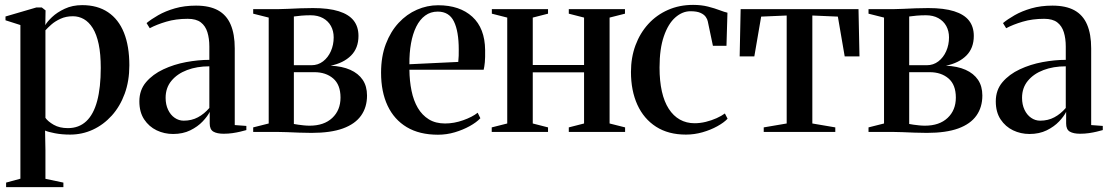

<svg xmlns="http://www.w3.org/2000/svg" viewBox="-20 -540 4546 786"><path d="M5 226V207.5L63.5 191.5V-437.5L2.5 -457V-472.5L129 -509.5H151L166.5 -497.5L165.5 -437Q172.5 -450.5 193 -470Q213.5 -489.5 245 -504.2Q276.5 -519 316.5 -519Q379 -519 422.2 -490Q465.5 -461 487.5 -406Q509.5 -351 509.5 -272.5Q509.5 -208.5 490.5 -156.5Q471.5 -104.5 437.8 -67Q404 -29.5 360.2 -9.2Q316.5 11 267 11Q233 11 204.8 5.5Q176.5 0 164.5 -5.5L166 74.5V192L239.5 207.5V226ZM258 -15.5Q303 -15.5 333 -43.5Q363 -71.5 377.8 -126.8Q392.5 -182 392.5 -262Q392.5 -319 384 -359.2Q375.5 -399.5 359.8 -424.8Q344 -450 323.2 -461.8Q302.5 -473.5 278.5 -473.5Q250 -473.5 227.8 -463.2Q205.5 -453 190.2 -439.5Q175 -426 166 -416V-57.5Q176 -43 199.8 -29.2Q223.5 -15.5 258 -15.5Z M688.5 8.5Q652.5 8.5 621.2 -6.5Q590 -21.5 570.2 -51.2Q550.5 -81 550.5 -125Q550.5 -171.5 578 -203.8Q605.5 -236 648.8 -256.2Q692 -276.5 742 -285.8Q792 -295 837 -295V-349.5Q837 -382.5 829 -408.2Q821 -434 802 -448.5Q783 -463 748.5 -463Q700 -463 660.5 -451.2Q621 -439.5 593 -424.5L580 -445.5Q598.5 -461 627.8 -477.8Q657 -494.5 696 -505.8Q735 -517 782.5 -517Q837.5 -517 872.5 -497.8Q907.5 -478.5 924.2 -439.5Q941 -400.5 941 -342V-28L988.5 -24.5V-7.5Q978 -4.5 963.5 -1Q949 2.5 931.8 5Q914.5 7.5 895.5 7.5Q868.5 7.5 853.5 -1.2Q838.5 -10 838.5 -34.5V-82Q830 -64.5 809.8 -43Q789.5 -21.5 759 -6.5Q728.5 8.5 688.5 8.5ZM732 -46Q764.5 -46 790.2 -59.8Q816 -73.5 837 -98V-268.5Q786 -268.5 745.8 -253.2Q705.5 -238 681.8 -209.2Q658 -180.5 658 -139.5Q658 -112 668 -90.8Q678 -69.5 695 -57.8Q712 -46 732 -46Z M1255.5 4Q1231 4 1205 3Q1179 2 1155 1Q1131 0 1113 0H1016.5V-18.5L1080 -34.5V-468L1016.5 -484V-502.5H1115.5Q1134.5 -502.5 1158.5 -503.8Q1182.5 -505 1209 -506Q1235.5 -507 1261 -507Q1325.5 -507 1366.8 -494Q1408 -481 1427.8 -455.8Q1447.5 -430.5 1447.5 -393Q1447.5 -343 1417 -312.5Q1386.5 -282 1333.5 -271Q1380.5 -269 1413.8 -254.2Q1447 -239.5 1464.8 -213.2Q1482.5 -187 1482.5 -149Q1482.5 -101 1458.2 -66.8Q1434 -32.5 1384 -14.2Q1334 4 1255.5 4ZM1247.5 -25.5Q1306.5 -25.5 1340.2 -57.2Q1374 -89 1374 -140.5Q1374 -193 1344 -218.8Q1314 -244.5 1267 -244.5H1183V-32.5Q1190.5 -31 1201 -29.5Q1211.5 -28 1223.5 -26.8Q1235.5 -25.5 1247.5 -25.5ZM1183 -273H1255Q1282 -273 1302.5 -288.8Q1323 -304.5 1334.5 -330.5Q1346 -356.5 1346 -387Q1346 -413 1334.8 -433.5Q1323.5 -454 1302.2 -465.8Q1281 -477.5 1251.5 -477.5Q1232 -477.5 1214 -476Q1196 -474.5 1183 -472.5Z M1773 11.5Q1697 11.5 1645.2 -19.5Q1593.5 -50.5 1566.8 -107.2Q1540 -164 1540 -242.5Q1540 -308.5 1559.5 -359.8Q1579 -411 1612 -446.5Q1645 -482 1686.8 -500.2Q1728.5 -518.5 1773.5 -518.5Q1862 -518.5 1913.5 -471.5Q1965 -424.5 1966 -335Q1966.5 -304 1964.8 -285.2Q1963 -266.5 1960 -254.5H1656Q1656.5 -208 1664.8 -168Q1673 -128 1690.5 -98.2Q1708 -68.5 1735.5 -51.5Q1763 -34.5 1802 -34.5Q1839 -34.5 1876.2 -47.8Q1913.5 -61 1935.5 -78.5L1946.5 -56Q1930.5 -39 1903 -23.8Q1875.5 -8.5 1842 1.5Q1808.5 11.5 1773 11.5ZM1656 -277 1856 -286.5Q1857.5 -300 1857.8 -312Q1858 -324 1858 -337Q1858 -412 1838.2 -452.2Q1818.5 -492.5 1772 -492.5Q1742.5 -492.5 1720.5 -476.2Q1698.5 -460 1684 -430.8Q1669.5 -401.5 1662.5 -362.2Q1655.5 -323 1656 -277Z M1993 0V-18.5L2056.5 -34.5V-468L1993.5 -484V-502.5H2223.5V-484L2161 -468V-274H2371V-468L2308.5 -484V-502.5H2538.5V-484L2475.5 -468V-34.5L2539 -18.5V0H2308.5V-18.5L2371 -34.5V-244H2161V-34.5L2223.5 -18.5V0Z M2788 11Q2716 11 2665.8 -21.2Q2615.5 -53.5 2589.2 -111.2Q2563 -169 2563 -245.5Q2563 -304.5 2581.5 -354.5Q2600 -404.5 2634 -441.8Q2668 -479 2714.8 -499.5Q2761.5 -520 2817.5 -520Q2851 -520 2878.5 -513Q2906 -506 2926.2 -498.2Q2946.5 -490.5 2958 -488L2954 -352.5H2898.5L2877.5 -452.5Q2876 -461 2869.2 -470.8Q2862.5 -480.5 2847.8 -487.2Q2833 -494 2806.5 -494Q2773.5 -494 2744.5 -468.5Q2715.5 -443 2697.8 -391.8Q2680 -340.5 2680 -263.5Q2680 -208.5 2689.5 -166Q2699 -123.5 2717.8 -94.5Q2736.5 -65.5 2763.2 -50.5Q2790 -35.5 2823.5 -35.5Q2846 -35.5 2869.5 -41.2Q2893 -47 2913.5 -56.2Q2934 -65.5 2947.5 -75.5L2958.5 -54Q2943.5 -38 2916.2 -23Q2889 -8 2855.8 1.5Q2822.5 11 2788 11Z M3106.5 0V-18.5L3200.5 -34.5V-476.5L3096 -472L3068 -309H3008L3012 -502.5H3494.5L3498.5 -309H3438L3410 -472L3305.5 -476.5V-34.5L3399.5 -18.5V0Z M3774.5 4Q3750 4 3724 3Q3698 2 3674 1Q3650 0 3632 0H3535.5V-18.5L3599 -34.5V-468L3535.5 -484V-502.5H3634.5Q3653.5 -502.5 3677.5 -503.8Q3701.5 -505 3728 -506Q3754.5 -507 3780 -507Q3844.5 -507 3885.8 -494Q3927 -481 3946.8 -455.8Q3966.5 -430.5 3966.5 -393Q3966.5 -343 3936 -312.5Q3905.5 -282 3852.5 -271Q3899.5 -269 3932.8 -254.2Q3966 -239.5 3983.8 -213.2Q4001.5 -187 4001.5 -149Q4001.5 -101 3977.2 -66.8Q3953 -32.5 3903 -14.2Q3853 4 3774.5 4ZM3766.5 -25.5Q3825.5 -25.5 3859.2 -57.2Q3893 -89 3893 -140.5Q3893 -193 3863 -218.8Q3833 -244.5 3786 -244.5H3702V-32.5Q3709.5 -31 3720 -29.5Q3730.5 -28 3742.5 -26.8Q3754.5 -25.5 3766.5 -25.5ZM3702 -273H3774Q3801 -273 3821.5 -288.8Q3842 -304.5 3853.5 -330.5Q3865 -356.5 3865 -387Q3865 -413 3853.8 -433.5Q3842.5 -454 3821.2 -465.8Q3800 -477.5 3770.5 -477.5Q3751 -477.5 3733 -476Q3715 -474.5 3702 -472.5Z M4194.5 8.5Q4158.5 8.5 4127.2 -6.5Q4096 -21.5 4076.2 -51.2Q4056.5 -81 4056.5 -125Q4056.5 -171.5 4084 -203.8Q4111.5 -236 4154.8 -256.2Q4198 -276.5 4248 -285.8Q4298 -295 4343 -295V-349.5Q4343 -382.5 4335 -408.2Q4327 -434 4308 -448.5Q4289 -463 4254.5 -463Q4206 -463 4166.5 -451.2Q4127 -439.5 4099 -424.5L4086 -445.5Q4104.5 -461 4133.8 -477.8Q4163 -494.5 4202 -505.8Q4241 -517 4288.5 -517Q4343.5 -517 4378.5 -497.8Q4413.5 -478.5 4430.2 -439.5Q4447 -400.5 4447 -342V-28L4494.5 -24.5V-7.5Q4484 -4.5 4469.5 -1Q4455 2.5 4437.8 5Q4420.5 7.5 4401.5 7.5Q4374.5 7.5 4359.5 -1.2Q4344.5 -10 4344.5 -34.5V-82Q4336 -64.5 4315.8 -43Q4295.5 -21.5 4265 -6.5Q4234.5 8.5 4194.5 8.5ZM4238 -46Q4270.5 -46 4296.2 -59.8Q4322 -73.5 4343 -98V-268.5Q4292 -268.5 4251.8 -253.2Q4211.5 -238 4187.8 -209.2Q4164 -180.5 4164 -139.5Q4164 -112 4174 -90.8Q4184 -69.5 4201 -57.8Q4218 -46 4238 -46Z"/></svg>

Font: Merriweather 144pt Medium
Style: Regular
Weight: 500
Version: Version 2.100